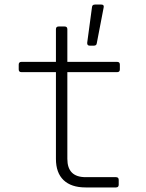

<svg xmlns="http://www.w3.org/2000/svg" viewBox="-20 -821 640 841"><path d="M355 0Q292 0 258.5 -32Q225 -64 225 -125V-505H74Q62 -505 62 -517V-538Q62 -550 74 -550H225V-693Q225 -705 237 -705H263Q275 -705 275 -693V-550H493Q505 -550 505 -538V-517Q505 -505 493 -505H275V-125Q275 -45 355 -45H488Q500 -45 500 -33V-12Q500 0 488 0ZM373 -621Q361 -621 362 -634L383 -790Q384 -801 396 -801H424Q437 -801 434 -788L404 -632Q403 -621 391 -621Z"/></svg>

Font: Pitagon Sans Mono Thin
Style: Regular
Weight: 100
Monospace: yes
Designer: Travis Tran
Foundry: Pitagon
Version: Version 1.001; ttfautohint (v1.8.4.7-5d5b);gftools[0.9.26]